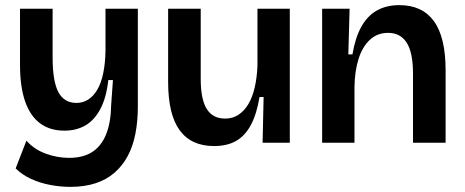

<svg xmlns="http://www.w3.org/2000/svg" viewBox="-20 -556 1811 748"><path d="M254 172Q215 172 175.5 164.5Q136 157 101 141Q66 125 41 100L83 -8Q113 26 158 42.5Q203 59 249 59Q304 59 339.5 36Q375 13 393.5 -33Q412 -79 413 -146L420 -244H402Q394 -174 370.5 -130.5Q347 -87 312 -67Q277 -47 231 -47Q174 -47 135.5 -76Q97 -105 77.5 -162Q58 -219 58 -302V-522H185V-332Q185 -239 207.5 -197Q230 -155 278 -155Q303 -155 323.5 -168Q344 -181 359 -206.5Q374 -232 382 -270Q390 -308 391 -358V-522H517V-141Q517 -84 507.5 -35Q498 14 477.5 52Q457 90 426 117Q395 144 352 158Q309 172 254 172Z M814 13Q725 13 680 -48.5Q635 -110 635 -237V-522H762V-248Q762 -169 785.5 -131.5Q809 -94 857 -94Q886 -94 908.5 -108.5Q931 -123 947 -149.5Q963 -176 972 -214Q981 -252 983 -299V-522H1109V-225V0H1003L1007 -178H991Q980 -111 957 -68.5Q934 -26 899 -6.5Q864 13 814 13Z M1235 0V-307V-522H1342L1337 -344H1353Q1364 -409 1387.5 -451.5Q1411 -494 1448 -515Q1485 -536 1536 -536Q1625 -536 1670.5 -473.5Q1716 -411 1716 -282V0H1589V-269Q1589 -351 1564.5 -389.5Q1540 -428 1492 -428Q1450 -428 1421 -401Q1392 -374 1377 -327Q1362 -280 1361 -218V0Z"/></svg>

Font: Bricolage Grotesque 36pt SemiBold
Style: Regular
Weight: 600
Designer: Mathieu Triay
Foundry: Atelier Triay
Version: Version 1.001;gftools[0.9.33.dev8+g029e19f]